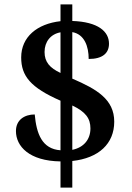

<svg xmlns="http://www.w3.org/2000/svg" viewBox="-20 -780 603 879"><path d="M257 -41V79H311V-43C432 -56 503 -122 503 -223C503 -325 423 -372 311 -420V-633C367 -623 386 -567 386 -510C450 -510 479 -537 479 -580C479 -636 429 -680 311 -684V-760H257V-683C150 -671 77 -611 77 -517C77 -432 120 -379 257 -319V-92C172 -98 147 -168 139 -256C92 -256 53 -231 53 -180C53 -110 114 -43 257 -41ZM257 -632V-446C208 -469 184 -496 184 -542C184 -589 212 -624 257 -632ZM311 -94V-297C372 -268 394 -238 394 -192C394 -142 364 -105 311 -94Z"/></svg>

Font: Noto Serif Lao SemiBold
Style: Regular
Weight: 600
Designer: Monotype Design Team
Foundry: Monotype Imaging Inc.
Version: Version 2.003